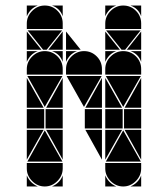

<svg xmlns="http://www.w3.org/2000/svg" viewBox="-20 -677 608 695"><path d="M284 -492Q311 -492 330 -473Q349 -454 349 -427V-407H219V-427Q219 -453 238.5 -472.5Q258 -492 284 -492ZM142 -492Q169 -492 188 -473Q207 -454 207 -427V-407H77V-427Q77 -453 96.5 -472.5Q116 -492 142 -492ZM142 -657Q169 -657 188 -638Q207 -619 207 -592V-572H77V-592Q77 -618 96.5 -637.5Q116 -657 142 -657ZM426 -492Q453 -492 472 -473Q491 -454 491 -427V-407H361V-427Q361 -453 380.5 -472.5Q400 -492 426 -492ZM426 -657Q453 -657 472 -638Q491 -619 491 -592V-572H361V-592Q361 -618 380.5 -637.5Q400 -657 426 -657ZM426 -2Q400 -2 380.5 -21.5Q361 -41 361 -67V-87H491V-67Q491 -41 471.5 -21.5Q452 -2 426 -2ZM142 -2Q116 -2 96.5 -21.5Q77 -41 77 -67V-87H207V-67Q207 -41 187.5 -21.5Q168 -2 142 -2ZM363 -92 426 -205 490 -92ZM79 -92 142 -205 206 -92ZM348 -402 284 -290 221 -402ZM206 -402 142 -290 79 -402ZM490 -402 426 -290 363 -402ZM205 -567 149 -497H136L80 -567ZM489 -567 433 -497H420L364 -567ZM424 -212H361V-282H424ZM140 -212H77V-282H140ZM349 -212H287V-282H349ZM491 -212H429V-282H491ZM207 -212H145V-282H207ZM77 -287V-395L138 -287ZM361 -287V-395L422 -287ZM361 -207H422L361 -99ZM77 -207H138L77 -99ZM207 -287H147L207 -395ZM349 -207V-99L289 -207ZM349 -287H289L349 -395ZM491 -207V-99L431 -207ZM207 -207V-99L147 -207ZM491 -287H431L491 -395ZM219 -497V-563L272 -497ZM361 -497V-563L414 -497ZM77 -497V-563L130 -497ZM207 -497H155L207 -563ZM491 -497H439L491 -563ZM77 -42Q89 -14 117 -2H77ZM361 -42Q373 -14 401 -2H361ZM361 -492H401Q387 -487 377 -477Q367 -467 361 -453ZM361 -657H401Q387 -652 377 -642Q367 -632 361 -618ZM77 -492H117Q103 -487 93 -477Q83 -467 77 -453ZM168 -2Q182 -8 192 -18Q202 -28 207 -42V-2ZM77 -657H117Q103 -652 93 -642Q83 -632 77 -618ZM219 -492H259Q245 -487 235 -477Q225 -467 219 -453ZM452 -2Q466 -8 476 -18Q486 -28 491 -42V-2ZM491 -492V-453Q481 -482 452 -492ZM491 -657V-618Q481 -647 452 -657ZM207 -492V-453Q197 -482 168 -492ZM207 -657V-618Q197 -647 168 -657Z"/></svg>

Font: CAT DyFa
Style: Regular
Weight: 400
Designer: Peter Wiegel
Foundry: Peter Wiegel
Version: Version 1.001; ttfautohint (v1.3)